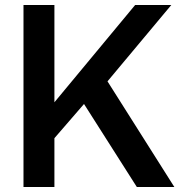

<svg xmlns="http://www.w3.org/2000/svg" viewBox="-20 -750 729 770"><path d="M667 -730 411.1 -423.8 679.2 0H528.8L316.9 -333L198.2 -195.8V0H74.2V-730H198.2V-339.8L522 -730Z"/></svg>

Font: Nacelle SemiBold
Style: Regular
Weight: 600
Designer: Sora Sagano
Foundry: Sora Sagano
Version: Version 1.000;FEAKit 1.0